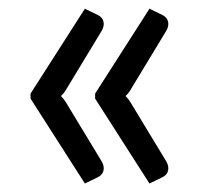

<svg xmlns="http://www.w3.org/2000/svg" viewBox="-20 -485 469 440"><path d="M212.5 -116Q219.5 -104.5 217.2 -94.2Q215 -84 203.5 -78.5L174.5 -64.5L50 -259V-270.5L174.5 -465L203.5 -451Q215 -445.5 217.2 -435.2Q219.5 -425 212.5 -413.5L133.5 -283Q126.5 -270.5 119.5 -265Q126.5 -258.5 133.5 -246.5ZM360.5 -116Q367.5 -104.5 365.2 -94.2Q363 -84 351.5 -78.5L322.5 -64.5L198 -259V-270.5L322.5 -465L351.5 -451Q363 -445.5 365.2 -435.2Q367.5 -425 360.5 -413.5L281.5 -283Q274.5 -270.5 267.5 -265Q274.5 -258.5 281.5 -246.5Z"/></svg>

Font: Lato-Regular
Style: Regular
Weight: 400
Designer: Lukasz Dziedzic with Adam Twardoch and Botio Nikoltchev
Foundry: tyPoland Lukasz Dziedzic
Version: Version 2.015; 2015-08-06; http://www.latofonts.com/